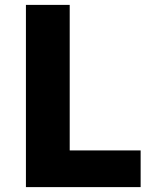

<svg xmlns="http://www.w3.org/2000/svg" viewBox="-20 -765 638 785"><path d="M86 0V-745H265V-150H555V0Z"/></svg>

Font: Noto Sans SC Black
Style: Regular
Weight: 900
Designer: Ryoko NISHIZUKA  (kana, bopomofo & ideographs); Paul D. Hunt (Latin, Greek & Cyrillic); Sandoll Communications , Soo-you
Foundry: Adobe
Version: Version 2.004-H2;hotconv 1.0.118;makeotfexe 2.5.65603